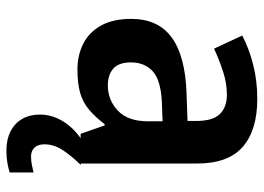

<svg xmlns="http://www.w3.org/2000/svg" viewBox="-132 -460 824 600"><g transform="rotate(90 280.0 -160.0)"><path d="M289 -552Q387 -552 439 -506.5Q491 -461 491 -364V0H398L372 -75H368Q346 -46 323 -26.5Q300 -7 270.5 1.5Q241 10 198 10Q153 10 117 -8Q81 -26 60 -63.5Q39 -101 39 -158Q39 -242 97 -284.5Q155 -327 272 -331L358 -334V-361Q358 -413 336.5 -435Q315 -457 276 -457Q240 -457 203.5 -445Q167 -433 132 -417L91 -505Q131 -526 181.5 -539Q232 -552 289 -552ZM302 -254Q231 -251 203 -225.5Q175 -200 175 -157Q175 -119 194.5 -102Q214 -85 246 -85Q293 -85 326 -116.5Q359 -148 359 -210V-256ZM431 113Q431 134 441.5 144.5Q452 155 469 155Q484 155 497.5 152Q511 149 519 147V222Q505 226 488.5 229Q472 232 450 232Q416 232 390.5 219Q365 206 351.5 182.5Q338 159 338 127Q338 98 350.5 71Q363 44 385.5 22Q408 0 437 -16L495 0Q464 32 447.5 58.5Q431 85 431 113Z"/></g></svg>

Font: Noto Sans Display SemiBold
Style: Regular
Weight: 600
Designer: Monotype Design Team
Foundry: Monotype Imaging Inc.
Version: Version 2.003